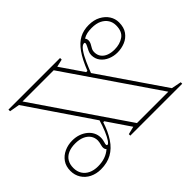

<svg xmlns="http://www.w3.org/2000/svg" viewBox="-115 -709 918 918"><g transform="rotate(-45 344.0 -250.0)"><path d="M326 0V-10L366 -20L53 -480L2 -489V-500H351V-489L312 -480L627 -20L677 -10V0ZM113 15Q82 15 57 2.5Q32 -10 18 -32.5Q4 -55 4 -83Q4 -114 19 -135.5Q34 -157 59 -168.5Q84 -180 113 -180Q136 -180 155 -173.5Q174 -167 189 -155Q204 -143 212 -127Q220 -111 220 -93Q220 -85 218.5 -77Q217 -69 215 -63Q213 -57 213 -53Q213 -46 218 -46Q224 -46 233.5 -60Q243 -74 254 -100Q265 -126 275 -160L290 -137H280Q264 -88 241.5 -54Q219 -20 187.5 -2.5Q156 15 113 15ZM564 -324Q539 -324 516.5 -333.5Q494 -343 480 -361Q466 -379 466 -404Q466 -416 471.5 -427.5Q477 -439 482 -448.5Q487 -458 487 -463Q487 -469 482 -469Q469 -469 454.5 -448.5Q440 -428 427 -398.5Q414 -369 404 -343L390 -364H400Q422 -420 445.5 -453Q469 -486 496.5 -500.5Q524 -515 559 -515Q594 -515 619 -501.5Q644 -488 657.5 -467Q671 -446 671 -421Q671 -387 655.5 -365.5Q640 -344 615.5 -334Q591 -324 564 -324ZM391 -20H603L288 -480H77ZM113 -5Q140 -5 161.5 -12.5Q183 -20 200 -35Q193 -41 193 -53Q193 -58 195 -65.5Q197 -73 198.5 -80.5Q200 -88 200 -93Q200 -113 189.5 -128Q179 -143 159.5 -151.5Q140 -160 113 -160Q85 -160 65 -151Q45 -142 34.5 -125Q24 -108 24 -83Q24 -59 35 -41.5Q46 -24 66 -14.5Q86 -5 113 -5ZM564 -344Q600 -344 625.5 -361.5Q651 -379 651 -421Q651 -442 640.5 -458.5Q630 -475 610 -485Q590 -495 559 -495Q542 -495 528 -492Q514 -489 501 -481Q504 -477 505.5 -472.5Q507 -468 507 -463Q507 -453 502 -444Q497 -435 491.5 -425.5Q486 -416 486 -404Q486 -384 496.5 -370.5Q507 -357 524.5 -350.5Q542 -344 564 -344Z"/></g></svg>

Font: Kalnia Glaze Thin
Style: Regular
Weight: 100
Version: Version 1.110